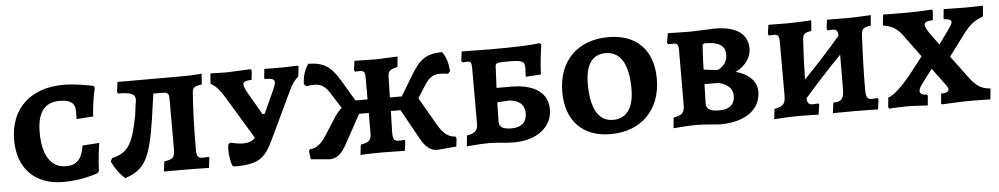

<svg xmlns="http://www.w3.org/2000/svg" viewBox="-35 -761 5353 1029"><g transform="rotate(-5 2642.0 -246.5)"><path d="M275 9C378 9 459 -22 459 -22L468 -32C470 -99 483 -183 483 -183L393 -177C381 -103 352 -74 296 -74C216 -74 170 -141 170 -265C170 -376 211 -426 291 -426C349 -426 374 -407 374 -363C374 -341 373 -321 373 -321L463 -327C468 -413 485 -479 485 -479L480 -490C480 -490 389 -510 319 -510C141 -510 30 -406 30 -238C30 -84 122 9 275 9Z M1060 -58C1053 -56 1039 -56 1026 -56C1002 -56 996 -66 996 -109C996 -218 1000 -329 1006 -406C1008 -434 1016 -442 1058 -447L1062 -505C1034 -502 1000 -500 941 -500H609L602 -447L607 -438C672 -438 699 -428 699 -398C699 -392 698 -385 696 -377L687 -308C657 -160 633 -117 545 -96L536 -79C551 -44 578 -6 606 17C710 -17 743 -71 775 -282L795 -421H844C872 -421 879 -414 879 -385V-112C879 -70 867 -60 822 -54L815 0H932C986 0 1027 1 1057 2L1064 -52Z M1577 -503C1544 -502 1514 -500 1489 -500L1399 -501L1394 -452L1397 -447C1436 -447 1449 -441 1449 -425C1449 -416 1445 -404 1438 -388L1380 -261H1368L1299 -380C1287 -402 1280 -417 1280 -428C1280 -442 1294 -447 1326 -449L1331 -498L1325 -506C1253 -503 1212 -500 1193 -500C1176 -500 1165 -501 1109 -502L1105 -449L1108 -445C1138 -427 1155 -404 1177 -369L1317 -137C1301 -121 1280 -113 1251 -113C1232 -113 1209 -117 1181 -123L1171 -113C1170 -103 1169 -94 1169 -84C1169 -56 1174 -29 1182 -1L1192 6C1326 6 1359 -22 1406 -121L1520 -361C1542 -409 1553 -423 1577 -445L1583 -498Z M2387 -51C2352 -51 2322 -75 2297 -118L2208 -272L2247 -334C2273 -375 2293 -393 2335 -393C2347 -393 2361 -392 2377 -389L2389 -401C2388 -440 2378 -477 2356 -508C2271 -506 2235 -481 2187 -401L2120 -290H2056L2059 -404C2060 -432 2070 -440 2111 -449L2116 -505C2071 -504 2024 -500 1998 -500C1978 -500 1912 -502 1884 -502L1877 -452L1882 -444C1885 -444 1898 -445 1907 -445C1931 -445 1936 -436 1936 -404V-290H1871L1805 -401C1757 -481 1720 -506 1636 -508C1614 -477 1604 -440 1603 -401L1615 -389C1631 -392 1645 -393 1657 -393C1699 -393 1719 -375 1745 -334L1794 -257C1776 -241 1760 -222 1745 -196L1695 -118C1669 -76 1639 -51 1606 -51L1599 -42L1605 3L1706 12C1743 12 1771 -10 1798 -60L1884 -217H1936V-114C1936 -70 1925 -59 1879 -52L1872 3C1907 1 1958 0 1989 0C2017 0 2080 2 2111 2L2118 -51L2114 -57C2111 -56 2096 -55 2083 -55C2058 -55 2051 -66 2052 -108L2055 -217H2107L2194 -60C2221 -10 2249 12 2285 12L2388 3L2393 -42Z M2698 8C2821 8 2905 -57 2905 -152C2905 -242 2831 -291 2709 -291H2630L2635 -400C2635 -425 2640 -427 2702 -427C2783 -427 2794 -421 2793 -379L2791 -337L2873 -342C2875 -388 2881 -452 2889 -500L2882 -510C2829 -503 2749 -500 2617 -500C2563 -500 2501 -502 2461 -502L2454 -451L2461 -443L2485 -445C2505 -445 2509 -439 2509 -407V-111C2509 -72 2495 -59 2450 -51L2444 7C2498 2 2543 0 2563 0C2608 0 2655 8 2698 8ZM2692 -68C2645 -68 2624 -81 2625 -111L2627 -214L2692 -218C2747 -212 2774 -189 2774 -141C2774 -94 2744 -68 2692 -68Z M3218 9C3383 9 3490 -98 3490 -265C3490 -420 3402 -510 3250 -510C3084 -510 2979 -405 2979 -238C2979 -83 3068 9 3218 9ZM3238 -66C3161 -66 3119 -133 3119 -271C3119 -374 3158 -426 3228 -426C3306 -426 3350 -360 3350 -222C3350 -120 3309 -66 3238 -66Z M3681 0C3712 0 3777 6 3807 8C3941 8 4026 -52 4026 -150C4026 -226 3946 -258 3913 -265C3938 -274 3999 -315 3999 -384C3999 -463 3937 -506 3822 -506C3822 -506 3717 -501 3689 -501C3661 -501 3570 -503 3570 -503L3561 -451L3568 -444C3568 -444 3586 -445 3596 -445C3615 -445 3622 -435 3622 -408L3621 -111C3621 -71 3608 -58 3562 -50L3556 7C3556 7 3634 0 3681 0ZM3744 -292C3744 -316 3747 -378 3750 -418C3751 -429 3754 -432 3765 -432C3838 -432 3872 -410 3872 -362C3872 -303 3820 -284 3820 -284C3804 -284 3744 -292 3744 -292ZM3742 -214H3816C3866 -203 3893 -177 3893 -139C3893 -93 3864 -67 3813 -67C3760 -67 3739 -79 3739 -110Z M4659 -59C4659 -59 4644 -57 4630 -57C4604 -57 4597 -69 4597 -109C4597 -195 4601 -324 4606 -406C4609 -436 4616 -443 4657 -449L4662 -505C4662 -505 4574 -500 4537 -500C4500 -500 4426 -501 4426 -501L4420 -452L4425 -443C4425 -443 4440 -445 4450 -445C4473 -445 4479 -437 4480 -410C4416 -335 4349 -262 4281 -192C4282 -263 4285 -341 4289 -397C4291 -434 4296 -442 4337 -448L4342 -505C4342 -505 4254 -500 4211 -500C4177 -500 4111 -501 4111 -501L4104 -452L4109 -443C4109 -443 4125 -445 4134 -445C4158 -445 4164 -436 4164 -404V-114C4163 -70 4152 -58 4104 -49L4098 6C4099 5 4181 0 4231 0C4263 0 4337 2 4337 2L4345 -52L4340 -58C4340 -58 4327 -56 4311 -56C4290 -56 4282 -63 4280 -91C4345 -165 4411 -238 4480 -308L4479 -123C4479 -71 4466 -56 4421 -55L4414 1L4533 0C4587 0 4657 2 4657 2L4664 -52Z M4862 -501C4795 -501 4728 -502 4728 -502L4722 -447L4725 -443C4769 -435 4797 -422 4829 -377L4914 -261L4834 -159C4795 -112 4751 -68 4717 -56L4712 -6L4716 3C4716 3 4782 -1 4814 -1C4842 -1 4924 4 4924 4L4929 -48L4925 -54C4899 -55 4887 -62 4887 -77C4887 -88 4894 -100 4912 -124L4962 -190L5029 -99C5038 -88 5042 -80 5042 -73C5042 -59 5029 -54 5001 -53L4996 -1L5001 5C5001 5 5111 -1 5153 -1C5187 -1 5261 1 5261 1L5267 -55L5265 -58C5220 -60 5190 -80 5158 -123L5066 -246L5152 -361C5188 -408 5209 -426 5260 -445L5265 -497L5262 -503C5262 -503 5208 -501 5166 -501C5129 -501 5079 -503 5054 -503L5049 -453L5051 -449C5079 -447 5090 -442 5090 -430C5090 -413 5042 -356 5015 -316C4974 -371 4945 -409 4945 -427C4945 -441 4959 -448 4991 -449L4995 -498L4992 -506C4992 -506 4910 -501 4862 -501Z"/></g></svg>

Font: Alegreya SC
Style: Bold
Weight: 700
Designer: Juan Pablo del Peral
Foundry: Huerta Tipografica
Version: Version 2.007;PS 002.007;hotconv 1.0.88;makeotf.lib2.5.64775